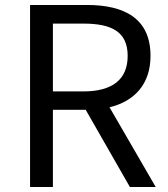

<svg xmlns="http://www.w3.org/2000/svg" viewBox="-20 -753 675 773"><path d="M193 -385V-658H316C431 -658 494 -624 494 -528C494 -432 431 -385 316 -385ZM503 0H607L421 -321C520 -345 586 -413 586 -528C586 -680 479 -733 330 -733H101V0H193V-311H325Z"/></svg>

Font: Noto Sans CJK HK
Style: Regular
Weight: 400
Designer: Ryoko NISHIZUKA 西塚涼子 (kana, bopomofo & ideographs); Paul D. Hunt (Latin, Greek & Cyrillic); Sandoll Communications 산돌커뮤니
Foundry: Adobe
Version: Version 2.004;hotconv 1.0.118;makeotfexe 2.5.65603